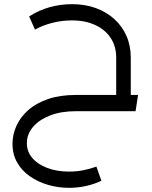

<svg xmlns="http://www.w3.org/2000/svg" viewBox="-20 -534 731 922"><path d="M538 0V-257Q538 -311 512 -351Q486 -391 438 -413.5Q390 -436 325 -436Q276 -436 230 -424Q184 -412 148 -392L120 -455Q166 -485 218.5 -499.5Q271 -514 326 -514Q388 -514 439.5 -495.5Q491 -477 529 -442.5Q567 -408 587.5 -361Q608 -314 608 -257V0ZM312 368Q260 368 211.5 354Q163 340 124 313Q85 286 62.5 246.5Q40 207 40 157Q40 112 59 70Q78 28 116 -5.5Q154 -39 211 -58.5Q268 -78 344 -78V0Q273 0 220.5 20.5Q168 41 138.5 75.5Q109 110 109 154Q109 194 135 224.5Q161 255 207 272.5Q253 290 313 290Q347 290 380 283.5Q413 277 443 266L467 334Q431 351 391.5 359.5Q352 368 312 368ZM344 0V-78H643L631 0Z"/></svg>

Font: Alexandria Light
Style: Regular
Weight: 300
Designer: Mohamed Gaber
Foundry: Kief Type Foundry
Version: Version 5.100